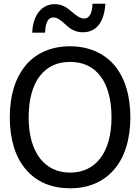

<svg xmlns="http://www.w3.org/2000/svg" viewBox="-20 -989 748 1024"><path d="M473.6 -969.2C471.2 -916.5 456.1 -890.1 428.2 -890.1C410.2 -890.1 388.2 -903.3 359.4 -929.2C330.6 -954.6 304.2 -966.8 271.5 -966.8C206.1 -966.8 155.8 -913.1 151.9 -814.9H220.2C222.7 -867.7 235.4 -896 265.1 -896C284.2 -896 301.8 -884.3 333 -855C360.4 -829.1 388.7 -816.9 421.9 -816.9C492.7 -816.9 535.6 -869.1 542 -969.2ZM587.9 -643.6C532.7 -706.5 451.2 -742.2 353.5 -742.2C255.9 -742.2 175.8 -708 119.6 -643.6C61.5 -574.7 32.2 -481 32.2 -363.3C32.2 -244.6 62.5 -148.9 119.1 -84C175.8 -18.1 255.4 15.1 353.5 15.1C452.1 15.1 530.3 -18.1 587.9 -84C644.5 -148.4 675.3 -246.1 675.3 -363.3C675.3 -482.4 644 -578.6 587.9 -643.6ZM574.7 -363.3C574.7 -174.3 489.3 -68.4 354 -68.4C219.2 -68.4 132.8 -174.3 132.8 -363.3C132.8 -457 153.8 -534.2 192.4 -583.5C232.9 -634.8 283.7 -658.7 354 -658.7C422.9 -658.7 476.6 -633.8 515.1 -583.5C553.7 -534.2 574.7 -457.5 574.7 -363.3Z"/></svg>

Font: SG Kara SemiBold
Style: Regular
Weight: 400
Designer: Damoon Khanjanzadeh
Version: Version 1.000